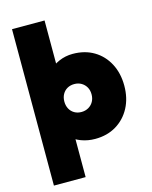

<svg xmlns="http://www.w3.org/2000/svg" viewBox="-136 -819 882 1117"><g transform="rotate(-15 305.0 -261.0)"><path d="M350 10Q306 10 267 -4.5Q228 -19 201 -45Q174 -71 166 -105V-377Q174 -411 201 -439.5Q228 -468 267 -485Q306 -502 350 -502Q423 -502 477.5 -469.5Q532 -437 562.5 -379Q593 -321 593 -246Q593 -171 562.5 -113.5Q532 -56 477.5 -23Q423 10 350 10ZM47 210V-732H243V-371L211 -252L238 -132V210ZM313 -162Q337 -162 356 -173Q375 -184 385.5 -203Q396 -222 396 -246Q396 -271 385.5 -289.5Q375 -308 356.5 -319Q338 -330 314 -330Q290 -330 271.5 -319.5Q253 -309 242.5 -290Q232 -271 232 -246Q232 -222 242 -203Q252 -184 270.5 -173Q289 -162 313 -162Z"/></g></svg>

Font: Outfit Thin Black
Style: Regular
Weight: 900
Version: Version 1.100;gftools[0.9.27]